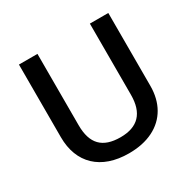

<svg xmlns="http://www.w3.org/2000/svg" viewBox="-159 -878 1059 1053"><g transform="rotate(-30 371.0 -352.0)"><path d="M537.1 -713.9V-263.2C537.1 -147.5 481.9 -89.8 372.1 -89.8C258.8 -89.8 205.1 -144.5 205.1 -262.2V-713.9H87.9V-253.9C87.9 -89.8 190.9 9.8 368.2 9.8C427.7 9.8 479 -1 522 -22.5C607.4 -64.9 653.8 -146.5 653.8 -252V-713.9Z"/></g></svg>

Font: Open Sans 600
Style: Regular
Weight: 600
Foundry: Ascender Corporation
Version: Version 1.100;PS 001.100;hotconv 1.0.88;makeotf.lib2.5.64775